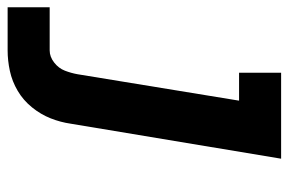

<svg xmlns="http://www.w3.org/2000/svg" viewBox="-194 -420 775 516"><g transform="rotate(90 194.0 -162.5)"><path d="M-44 205H72Q99 205 127 199Q155 193 180.5 178Q206 163 225 139.5Q244 116 254.5 89.5Q265 63 269 35L363 -530H132V-417H207L136 17Q133 34 126.5 51Q120 68 104.5 80Q89 92 72 92H-44Z"/></g></svg>

Font: Iosevka Sparkle XBdObl
Style: Regular
Weight: 800
Italic angle: -9°
Designer: Belleve Invis
Foundry: Belleve Invis
Version: Version 4.5.0; ttfautohint (v1.8.3)